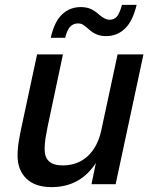

<svg xmlns="http://www.w3.org/2000/svg" viewBox="-20 -755 626 787"><path d="M191 12Q124 12 88 -23Q52 -58 52 -117Q52 -147 57.5 -179Q63 -211 69 -238L132 -532H238L175 -235Q170 -211 166.5 -188.5Q163 -166 163 -142Q163 -77 237 -77Q298 -77 339 -114.5Q380 -152 395 -220L462 -532H568L454 0H355L373 -87Q309 12 191 12ZM415 -607Q393 -607 376 -614Q359 -621 344 -635Q330 -647 321.5 -653Q313 -659 299 -659Q282 -659 269 -647Q256 -635 247 -600H188Q203 -667 235 -696.5Q267 -726 311 -726Q335 -726 352.5 -718Q370 -710 385 -696Q410 -674 429 -674Q447 -674 458.5 -686.5Q470 -699 480 -735H540Q524 -668 492 -637.5Q460 -607 415 -607Z"/></svg>

Font: Geist Medium
Style: Italic
Weight: 500
Italic angle: -12°
Designer: Basement.studio, Andrés Briganti, Mateo Zaragoza
Foundry: Basement.studio, Vercel, Andrés Briganti, Guido Ferreyra, Mateo Zaragoza
Version: Version 1.500; ttfautohint (v1.8.4.7-5d5b)